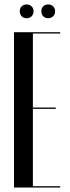

<svg xmlns="http://www.w3.org/2000/svg" viewBox="-20 -844 313 864"><path d="M251 -699V-693H128V-360H231V-354H128V-6H251V0H43V-699ZM69 -793Q69 -807 77.5 -815.5Q86 -824 100 -824Q113 -824 122 -815.5Q131 -807 131 -793Q131 -780 122.5 -771Q114 -762 100 -762Q86 -762 77.5 -771Q69 -780 69 -793ZM166 -793Q166 -807 174.5 -815.5Q183 -824 197 -824Q210 -824 219 -815.5Q228 -807 228 -793Q228 -779 219 -770.5Q210 -762 197 -762Q183 -762 174.5 -771Q166 -780 166 -793Z"/></svg>

Font: Moniqa SemBd Narrow Display
Style: Regular
Weight: 600
Width: 4
Designer: Rajesh Rajput
Foundry: Rajesh Rajput
Version: Version 1.000